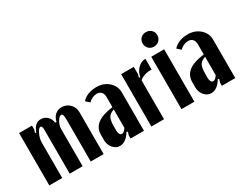

<svg xmlns="http://www.w3.org/2000/svg" viewBox="-81 -1127 1980 1572"><g transform="rotate(-30 909.0 -341.0)"><path d="M346.2 -420.9Q354.5 -460 379.9 -482.4Q405.3 -504.9 440.9 -504.9Q485.4 -504.9 517.1 -473.6Q548.8 -442.4 548.8 -398.9V0H426.8V-399.9Q426.8 -452.1 408.2 -452.1Q389.6 -452.1 369.9 -418.7Q350.1 -385.3 350.1 -353V0H228V-419.9Q228 -434.6 223.4 -443.4Q218.8 -452.1 211.9 -452.1Q194.8 -452.1 176 -411.9Q157.2 -371.6 157.2 -335.9V0H35.2V-495.1H157.2V-458L147.9 -430.2L159.2 -428.2Q174.3 -468.8 194.6 -486.8Q214.8 -504.9 245.1 -504.9Q280.3 -504.9 304.2 -481.9Q328.1 -459 334 -420.9Z M608.4 -98.1V-147.9Q608.4 -210.9 656 -247.6Q703.6 -284.2 803.2 -296.9V-390.1Q803.2 -422.4 788.3 -439.2Q773.4 -456.1 745.6 -456.1Q724.6 -456.1 702.9 -446.3Q681.2 -436.5 666.5 -419.9L632.3 -451.2Q682.1 -504.9 771.5 -504.9Q838.9 -504.9 884.5 -463.9Q930.2 -422.9 930.2 -362.8V0H803.2V-29.8L812.5 -59.1L801.3 -64Q781.2 -28.8 754.6 -9.5Q728 9.8 700.2 9.8Q662.6 9.8 635.5 -21.7Q608.4 -53.2 608.4 -98.1ZM762.2 -67.9Q782.2 -67.9 803.2 -101.1V-274.9Q762.7 -261.2 748.5 -235.8Q734.4 -210.4 734.4 -151.9V-115.2Q734.4 -93.8 741.9 -80.8Q749.5 -67.9 762.2 -67.9Z M1000 -495.1H1119.6V-426.8L1111.8 -397.9L1123 -394Q1131.3 -441.9 1163.1 -473.4Q1194.8 -504.9 1234.9 -504.9V-401.9Q1205.6 -405.8 1171.6 -395.5Q1137.7 -385.3 1119.6 -367.2V0H1000Z M1346.7 -691.9Q1377 -691.9 1396.7 -672.6Q1416.5 -653.3 1416.5 -624Q1416.5 -594.7 1396.5 -575Q1376.5 -555.2 1346.7 -555.2Q1316.9 -555.2 1297.4 -575Q1277.8 -594.7 1277.8 -624Q1277.8 -653.3 1297.4 -672.6Q1316.9 -691.9 1346.7 -691.9ZM1284.7 -495.1H1406.7V0H1284.7Z M1471.7 -98.1V-147.9Q1471.7 -210.9 1519.3 -247.6Q1566.9 -284.2 1666.5 -296.9V-390.1Q1666.5 -422.4 1651.6 -439.2Q1636.7 -456.1 1608.9 -456.1Q1587.9 -456.1 1566.2 -446.3Q1544.4 -436.5 1529.8 -419.9L1495.6 -451.2Q1545.4 -504.9 1634.8 -504.9Q1702.1 -504.9 1747.8 -463.9Q1793.5 -422.9 1793.5 -362.8V0H1666.5V-29.8L1675.8 -59.1L1664.6 -64Q1644.5 -28.8 1617.9 -9.5Q1591.3 9.8 1563.5 9.8Q1525.9 9.8 1498.8 -21.7Q1471.7 -53.2 1471.7 -98.1ZM1625.5 -67.9Q1645.5 -67.9 1666.5 -101.1V-274.9Q1626 -261.2 1611.8 -235.8Q1597.7 -210.4 1597.7 -151.9V-115.2Q1597.7 -93.8 1605.2 -80.8Q1612.8 -67.9 1625.5 -67.9Z"/></g></svg>

Font: Moniqa Black Paragraph
Style: Regular
Weight: 900
Designer: Rajesh Rajput
Foundry: Rajesh Rajput
Version: Version 1.000